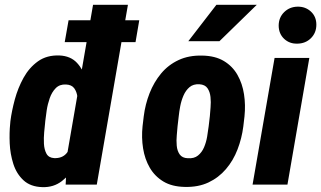

<svg xmlns="http://www.w3.org/2000/svg" viewBox="-20 -770 1340 801"><path d="M260.3 -127 368.2 -750H513.7L383.8 0H253.9ZM22.5 -253.9 23.4 -264.6Q28.8 -306.6 41.7 -354.7Q54.7 -402.8 78.1 -445.3Q101.6 -487.8 138.4 -514.2Q175.3 -540.5 228 -538.6Q274.4 -536.6 301.3 -507.6Q328.1 -478.5 340.3 -435.8Q352.5 -393.1 355.5 -348.1Q358.4 -303.2 356.9 -269.5L355 -254.4Q349.1 -217.8 334.7 -171.6Q320.3 -125.5 296.6 -83.5Q272.9 -41.5 238.3 -14.6Q203.6 12.2 156.7 10.7Q107.4 9.3 78.1 -17.8Q48.8 -44.9 35.6 -86.2Q22.5 -127.4 20.5 -172.1Q18.6 -216.8 22.5 -253.9ZM168.9 -265.1 168 -254.9Q166.5 -241.7 164.3 -218.3Q162.1 -194.8 163.3 -170.4Q164.6 -146 173.8 -128.9Q183.1 -111.8 205.6 -110.4Q238.8 -108.9 257.1 -129.9Q275.4 -150.9 283.7 -180.9Q292 -210.9 294.4 -236.3L299.8 -285.2Q301.8 -300.3 303.7 -322Q305.7 -343.8 303 -365.5Q300.3 -387.2 289.6 -401.9Q278.8 -416.5 255.4 -417.5Q229 -418.9 212.6 -402.3Q196.3 -385.7 187.5 -360.6Q178.7 -335.4 174.8 -309.6Q170.9 -283.7 168.9 -265.1ZM561 -685.5 545.4 -594.2H250L266.1 -685.5Z M574.7 -243.2 579.6 -284.2Q585.9 -335 604 -381.1Q622.1 -427.2 652.1 -463.4Q682.1 -499.5 725.1 -519.5Q768.1 -539.6 824.2 -538.1Q877.9 -537.1 914.1 -515.4Q950.2 -493.7 970.7 -457.5Q991.2 -421.4 998 -376.7Q1004.9 -332 1000 -284.7L995.1 -242.7Q988.8 -192.9 970.9 -146.5Q953.1 -100.1 922.6 -64.5Q892.1 -28.8 849.6 -8.8Q807.1 11.2 751 9.8Q697.3 8.8 661.4 -12.9Q625.5 -34.7 604.7 -70.6Q584 -106.4 576.9 -151.1Q569.8 -195.8 574.7 -243.2ZM725.6 -284.7 720.7 -242.7Q719.7 -227.5 717.5 -205.8Q715.3 -184.1 717.3 -162.4Q719.2 -140.6 729.7 -125.7Q740.2 -110.8 763.2 -109.9Q789.6 -107.9 805.9 -121.1Q822.3 -134.3 831.3 -155.5Q840.3 -176.8 844.2 -200.2Q848.1 -223.6 850.6 -243.7L855.5 -285.6Q856.4 -299.8 858.4 -321.8Q860.4 -343.8 858.2 -365.2Q856 -386.7 845.7 -401.9Q835.4 -417 812 -418.5Q786.6 -419.9 770.8 -406.5Q754.9 -393.1 745.6 -371.6Q736.3 -350.1 731.9 -326.9Q727.5 -303.7 725.6 -284.7ZM765.6 -598.1 882.8 -750H1051.3L895.5 -598.1Z M1270.5 -528.3 1179.2 0H1033.7L1125.5 -528.3ZM1142.6 -662.6Q1142.6 -696.8 1165.3 -719.2Q1188 -741.7 1221.7 -742.2Q1254.4 -742.7 1277.1 -721.7Q1299.8 -700.7 1299.8 -667Q1299.8 -633.3 1277.3 -610.8Q1254.9 -588.4 1220.7 -587.9Q1188 -586.9 1165.5 -607.9Q1143.1 -628.9 1142.6 -662.6Z"/></svg>

Font: Roboto Condensed ExtraBold
Style: Italic
Weight: 800
Italic angle: -12°
Designer: Christian Robertson
Foundry: Google
Version: Version 3.008; 2023